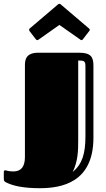

<svg xmlns="http://www.w3.org/2000/svg" viewBox="-86 -777 556 1009"><path d="M-66 164C-66 175 -60 178 -57 180C-19 200 37 212 123 212C238 212 405 182 405 -53V-432C405 -477 392 -500 330 -500H116C49 -500 45 -462 45 -432V48C45 99 25 124 -16 124C-44 124 -51 118 -59 118C-63 118 -66 120 -66 128ZM363 -61C363 31 346 85 296 127C324 69 325 16 325 -44V-459C356 -459 363 -457 363 -428ZM336 -569C338 -567 340 -566 342 -566C345 -566 347 -567 350 -571L383 -614C385 -616 386 -619 386 -621C386 -623 384 -625 381 -628L233 -754C231 -755 230 -757 226 -757C223 -757 221 -755 219 -754L71 -628C68 -625 67 -623 67 -621C67 -619 68 -616 69 -614L102 -571C105 -567 108 -566 110 -566C112 -566 114 -567 117 -569L226 -646Z"/></svg>

Font: Fascinate Inline
Style: Regular
Weight: 900
Designer: Astigmatic (AOETI)
Foundry: Astigmatic (AOETI)
Version: Version 1.000